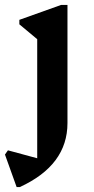

<svg xmlns="http://www.w3.org/2000/svg" viewBox="-48 -513 378 774"><path d="M19 241 -28 110 -16 93 102 125V-355L30 -415V-433L198 -493H224V-17Q224 153 32 241Z"/></svg>

Font: Platypi Medium
Style: Regular
Weight: 500
Designer: David Sargent
Foundry: Bolt Cutter Type
Version: Version 1.200; ttfautohint (v1.8.4.7-5d5b)